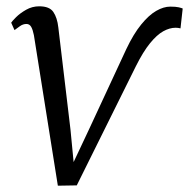

<svg xmlns="http://www.w3.org/2000/svg" viewBox="-20 -581 600 609"><path d="M380.5 -425Q403.5 -473.5 427.8 -503.2Q452 -533 475.5 -546.5Q499 -560 520 -560Q537.5 -560 547 -557.8Q556.5 -555.5 559.5 -554L552.5 -491Q549 -492 545 -492.5Q541 -493 537 -493Q518 -493 497.8 -481.8Q477.5 -470.5 455.8 -443.8Q434 -417 411 -371L223.5 7L163.5 8L87.5 -469.5Q84 -487 78.8 -496Q73.5 -505 64 -505Q53 -505 43.2 -498Q33.5 -491 26 -485.5L15.5 -509Q18.5 -514 31 -526.5Q43.5 -539 62.8 -550Q82 -561 104.5 -561Q137 -561 149.2 -543Q161.5 -525 165 -494L203.5 -170.5L213.5 -67L262.5 -171Z"/></svg>

Font: Merriweather 36pt Light
Style: Italic
Weight: 300
Italic angle: -7.8°
Version: Version 2.101